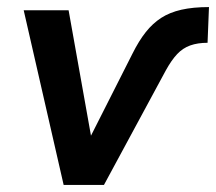

<svg xmlns="http://www.w3.org/2000/svg" viewBox="-20 -523 611 543"><path d="M160 0 47 -494H174L242 -113H224L355 -372Q373 -408 392.5 -432.5Q412 -457 436 -472.5Q460 -488 493 -495.5Q526 -503 571 -503L567 -402Q539 -402 518 -394.5Q497 -387 481 -370Q465 -353 449 -324L274 0Z"/></svg>

Font: Nunito Sans 10pt SemiCondensed
Style: Bold Italic
Weight: 700
Width: 4
Italic angle: -9°
Designer: Vernon Adams
Foundry: Vernon Adams
Version: Version 3.101;gftools[0.9.27]